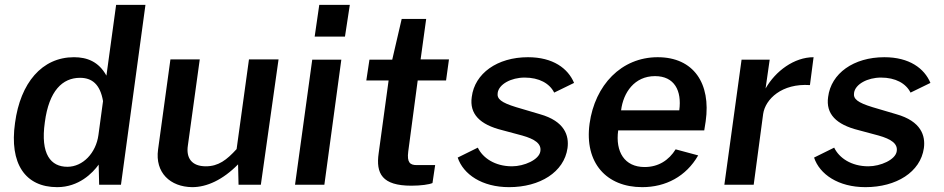

<svg xmlns="http://www.w3.org/2000/svg" viewBox="-20 -762 3892 792"><path d="M216 10C305 10 362 -48 387 -83L389 0H479L580 -742H459L419 -450C387 -508 339 -526 285 -526C153 -526 64 -420 42 -255C18 -87 84 10 216 10ZM258 -74C190 -74 146 -125 165 -258C182 -388 238 -441 310 -441C359 -441 393 -415 405 -345L386 -205C376 -131 322 -74 258 -74Z M773 10C833 10 899 -20 962 -84L964 0H1056L1129 -517H1007L956 -147C915 -102 881 -76 829 -76C771 -76 747 -110 755 -162L804 -517H683L632 -145C619 -50 682 9 773 10Z M1423 -742H1297L1278 -611H1403ZM1388 -516H1268L1197 0H1318Z M1820 -430 1832 -517H1715L1738 -684H1637L1598 -516H1504L1491 -430H1583L1542 -130C1530 -46 1556 4 1677 4C1716 4 1751 -1 1764 -7L1775 -81H1699C1672 -81 1658 -91 1664 -137L1703 -430Z M2080 10C2207 10 2307 -52 2321 -151C2328 -202 2310 -262 2207 -291L2109 -320C2047 -339 2029 -354 2033 -379C2038 -415 2089 -442 2144 -442C2204 -442 2247 -418 2266 -380L2348 -420C2323 -480 2261 -526 2158 -526C2031 -526 1938 -459 1926 -362C1916 -292 1959 -248 2052 -225L2134 -203C2187 -188 2214 -169 2209 -138C2204 -103 2142 -76 2092 -76C2021 -76 1971 -111 1951 -153L1868 -112C1891 -43 1968 10 2080 10Z M2530 -224H2885L2891 -262C2913 -417 2842 -526 2693 -526C2543 -526 2434 -411 2412 -252C2390 -90 2482 10 2629 10C2726 10 2810 -34 2860 -121L2767 -146C2739 -101 2696 -73 2639 -73C2556 -73 2518 -136 2530 -224ZM2542 -307C2551 -380 2597 -448 2682 -448C2762 -448 2793 -388 2782 -307Z M2968 0H3089L3128 -292C3137 -353 3205 -419 3321 -411L3336 -526C3256 -526 3179 -469 3138 -397L3155 -516H3039Z M3550 10C3677 10 3777 -52 3791 -151C3798 -202 3780 -262 3677 -291L3579 -320C3517 -339 3499 -354 3503 -379C3508 -415 3559 -442 3614 -442C3674 -442 3717 -418 3736 -380L3818 -420C3793 -480 3731 -526 3628 -526C3501 -526 3408 -459 3396 -362C3386 -292 3429 -248 3522 -225L3604 -203C3657 -188 3684 -169 3679 -138C3674 -103 3612 -76 3562 -76C3491 -76 3441 -111 3421 -153L3338 -112C3361 -43 3438 10 3550 10Z"/></svg>

Font: United Sans SemiBold
Style: Italic
Weight: 600
Italic angle: -8°
Designer: Pablo Impallari, Rodrigo Fuenzalida (Modified by Dan O. Williams)
Version: Version 1.000;PS 001.000;hotconv 1.0.88;makeotf.lib2.5.64775